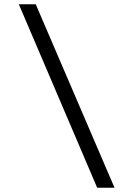

<svg xmlns="http://www.w3.org/2000/svg" viewBox="-20 -706 633 897"><path d="M147 -686H68L434 171H515Z"/></svg>

Font: Chivo
Style: Italic
Weight: 400
Italic angle: -8°
Designer: Hector Gatti
Foundry: Omnibus-Type
Version: Version 1.003;PS 001.003;hotconv 1.0.70;makeotf.lib2.5.58329